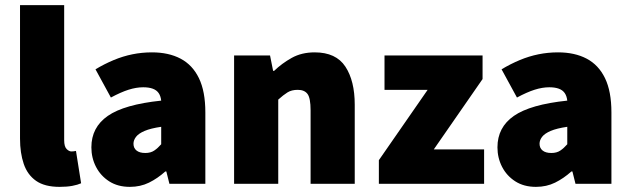

<svg xmlns="http://www.w3.org/2000/svg" viewBox="-20 -716 2456 748"><path d="M212 12Q154 12 120.5 -11.5Q87 -35 72.5 -77.5Q58 -120 58 -176V-696H230V-170Q230 -145 239.5 -135.5Q249 -126 258 -126Q263 -126 266.5 -126.5Q270 -127 276 -128L296 -2Q283 4 262 8Q241 12 212 12Z M486 12Q439 12 405.5 -9.5Q372 -31 354 -66Q336 -101 336 -142Q336 -220 400 -264.5Q464 -309 608 -324Q606 -342 598 -353.5Q590 -365 575 -370.5Q560 -376 538 -376Q511 -376 481 -366.5Q451 -357 412 -336L352 -446Q387 -467 423 -482Q459 -497 496 -504.5Q533 -512 572 -512Q637 -512 683.5 -487.5Q730 -463 755 -411.5Q780 -360 780 -278V0H640L628 -48H624Q594 -21 560.5 -4.5Q527 12 486 12ZM546 -120Q567 -120 581 -129.5Q595 -139 608 -154V-222Q567 -216 543.5 -206Q520 -196 510 -183Q500 -170 500 -156Q500 -139 512 -129.5Q524 -120 546 -120Z M892 0V-500H1032L1044 -440H1048Q1078 -469 1116.5 -490.5Q1155 -512 1206 -512Q1289 -512 1325.5 -456.5Q1362 -401 1362 -308V0H1190V-286Q1190 -334 1178 -350Q1166 -366 1140 -366Q1116 -366 1100 -356Q1084 -346 1064 -328V0Z M1456 0V-92L1646 -366H1478V-500H1860V-408L1670 -134H1866V0Z M2068 12Q2021 12 1987.5 -9.5Q1954 -31 1936 -66Q1918 -101 1918 -142Q1918 -220 1982 -264.5Q2046 -309 2190 -324Q2188 -342 2180 -353.5Q2172 -365 2157 -370.5Q2142 -376 2120 -376Q2093 -376 2063 -366.5Q2033 -357 1994 -336L1934 -446Q1969 -467 2005 -482Q2041 -497 2078 -504.5Q2115 -512 2154 -512Q2219 -512 2265.5 -487.5Q2312 -463 2337 -411.5Q2362 -360 2362 -278V0H2222L2210 -48H2206Q2176 -21 2142.5 -4.5Q2109 12 2068 12ZM2128 -120Q2149 -120 2163 -129.5Q2177 -139 2190 -154V-222Q2149 -216 2125.5 -206Q2102 -196 2092 -183Q2082 -170 2082 -156Q2082 -139 2094 -129.5Q2106 -120 2128 -120Z"/></svg>

Font: Mada Black
Style: Regular
Weight: 900
Designer: Khaled Hosny
Version: Version 1.5